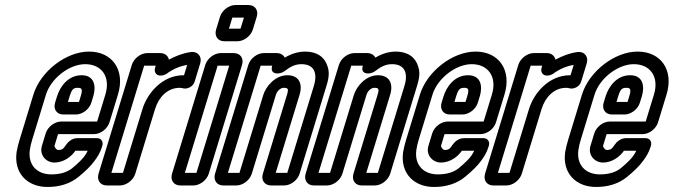

<svg xmlns="http://www.w3.org/2000/svg" viewBox="-20 -712 2677 763"><path d="M161.6 -182 146.7 -133C135 -95 164.2 -66 196.2 -66C232.2 -66 263.2 -89 279.5 -113H328.5C325.4 -106 321.6 -100 316.1 -92C309.1 -82 292.9 -65 267.5 -44C248.9 -29 222.8 -19 183.8 -19C126.8 -19 90.4 -57 98.5 -116C100.7 -130 103.4 -142 107.4 -155L162.7 -336C182.3 -400 254.7 -457 318.7 -457C382.7 -457 420.7 -408 398.7 -336L366 -229H223C197 -229 169.6 -208 161.6 -182ZM415.1 -226 448.7 -336C478.7 -434 426 -507 334 -507C242 -507 140.9 -428 112.7 -336L57.4 -155C52.8 -140 48.9 -124 46 -108C34 -23 89.5 31 168.5 31C215.5 31 258.2 19 293.1 -10C321.1 -33 342.5 -54 356.6 -74C368.5 -90 378.7 -107 384.8 -127L386.7 -133C391.6 -149 381.8 -163 365.8 -163H287.8C265.8 -163 250.2 -148 241.3 -135C233.9 -124 229.5 -116 211.5 -116C203.5 -116 195.4 -129 196.7 -133L210.7 -179H353.7C379.7 -179 407.1 -200 415.1 -226ZM231.6 -257H281.6C307.6 -257 335 -278 342.9 -304L350.6 -329C362.5 -368 356.3 -413 304.3 -413C249.3 -413 217.9 -366 206.6 -329L198.9 -304C191 -278 205.6 -257 231.6 -257ZM289 -363C305 -363 309.5 -358 300.6 -329L293.9 -307H249.9L256.6 -329C265.5 -358 272 -363 289 -363Z M711.3 -413H709.3C624.3 -413 565.3 -341 546.3 -279L468.6 -25H422.6L552.9 -451H598.9L596.7 -444C587.9 -415 615.2 -403 640.8 -418C666.6 -437 693.3 -449 723.8 -454ZM617.2 -501H565.2C539.2 -501 511.8 -480 503.8 -454L371.7 -22C363.8 4 378.4 25 404.4 25H456.4C482.4 25 509.8 4 517.7 -22L596.3 -279C610.4 -325 645 -363 694 -363C703 -363 708.1 -360 716.1 -360C723.1 -360 746.6 -365 753.6 -388L775.6 -460C783.6 -486 767.6 -509 737.4 -505C707.2 -501 677.5 -489 651.2 -475C648.5 -489 636.2 -501 617.2 -501Z M714.6 -25 844.9 -451H890.9L760.6 -25ZM809.7 -22 941.8 -454C949.8 -480 935.2 -501 909.2 -501H857.2C831.2 -501 803.8 -480 795.8 -454L663.7 -22C655.8 4 670.4 25 696.4 25H748.4C774.4 25 801.8 4 809.7 -22ZM889.8 -598 903.3 -642H949.3L935.8 -598ZM984.9 -595 1000.2 -645C1008.1 -671 993.6 -692 967.6 -692H915.6C889.6 -692 862.1 -671 854.2 -645L838.9 -595C831 -569 845.5 -548 871.5 -548H923.5C949.5 -548 977 -569 984.9 -595Z M1227.1 -370 1121.6 -25H1075.6L1170.4 -335C1184.2 -380 1167.3 -413 1122.3 -413C1072.3 -413 1036.2 -367 1026.4 -335L931.6 -25H885.6L1015.9 -451H1061.9L1061.6 -450C1050.6 -414 1091.9 -415 1110.2 -429C1132.4 -446 1151.7 -457 1177.7 -457C1226.7 -457 1243.6 -424 1227.1 -370ZM1080.2 -501H1028.2C1002.2 -501 974.8 -480 966.8 -454L834.7 -22C826.8 4 841.4 25 867.4 25H919.4C945.4 25 972.8 4 980.7 -22L1076.4 -335C1081.3 -351 1095 -363 1107 -363C1124 -363 1128.1 -360 1120.4 -335L1024.7 -22C1016.8 4 1031.4 25 1057.4 25H1109.4C1135.4 25 1162.8 4 1170.7 -22L1277.1 -370C1282.6 -388 1291.8 -418 1282.4 -446C1271.3 -485 1240 -507 1193 -507C1166 -507 1138.6 -499 1111.7 -483C1106.7 -493 1095.2 -501 1080.2 -501Z M1587.1 -370 1481.6 -25H1435.6L1530.4 -335C1544.2 -380 1527.3 -413 1482.3 -413C1432.3 -413 1396.2 -367 1386.4 -335L1291.6 -25H1245.6L1375.9 -451H1421.9L1421.6 -450C1410.6 -414 1451.9 -415 1470.2 -429C1492.4 -446 1511.7 -457 1537.7 -457C1586.7 -457 1603.6 -424 1587.1 -370ZM1440.2 -501H1388.2C1362.2 -501 1334.8 -480 1326.8 -454L1194.7 -22C1186.8 4 1201.4 25 1227.4 25H1279.4C1305.4 25 1332.8 4 1340.7 -22L1436.4 -335C1441.3 -351 1455 -363 1467 -363C1484 -363 1488.1 -360 1480.4 -335L1384.7 -22C1376.8 4 1391.4 25 1417.4 25H1469.4C1495.4 25 1522.8 4 1530.7 -22L1637.1 -370C1642.6 -388 1651.8 -418 1642.4 -446C1631.3 -485 1600 -507 1553 -507C1526 -507 1498.6 -499 1471.7 -483C1466.7 -493 1455.2 -501 1440.2 -501Z M1697.6 -182 1682.7 -133C1671 -95 1700.2 -66 1732.2 -66C1768.2 -66 1799.2 -89 1815.5 -113H1864.5C1861.4 -106 1857.6 -100 1852.1 -92C1845.1 -82 1828.9 -65 1803.5 -44C1784.9 -29 1758.8 -19 1719.8 -19C1662.8 -19 1626.4 -57 1634.5 -116C1636.7 -130 1639.4 -142 1643.4 -155L1698.7 -336C1718.3 -400 1790.7 -457 1854.7 -457C1918.7 -457 1956.7 -408 1934.7 -336L1902 -229H1759C1733 -229 1705.6 -208 1697.6 -182ZM1951.1 -226 1984.7 -336C2014.7 -434 1962 -507 1870 -507C1778 -507 1676.9 -428 1648.7 -336L1593.4 -155C1588.8 -140 1584.9 -124 1582 -108C1570 -23 1625.5 31 1704.5 31C1751.5 31 1794.2 19 1829.1 -10C1857.1 -33 1878.5 -54 1892.6 -74C1904.5 -90 1914.7 -107 1920.8 -127L1922.7 -133C1927.6 -149 1917.8 -163 1901.8 -163H1823.8C1801.8 -163 1786.2 -148 1777.3 -135C1769.9 -124 1765.5 -116 1747.5 -116C1739.5 -116 1731.4 -129 1732.7 -133L1746.7 -179H1889.7C1915.7 -179 1943.1 -200 1951.1 -226ZM1767.6 -257H1817.6C1843.6 -257 1871 -278 1878.9 -304L1886.6 -329C1898.5 -368 1892.3 -413 1840.3 -413C1785.3 -413 1753.9 -366 1742.6 -329L1734.9 -304C1727 -278 1741.6 -257 1767.6 -257ZM1825 -363C1841 -363 1845.5 -358 1836.6 -329L1829.9 -307H1785.9L1792.6 -329C1801.5 -358 1808 -363 1825 -363Z M2247.3 -413H2245.3C2160.3 -413 2101.3 -341 2082.3 -279L2004.6 -25H1958.6L2088.9 -451H2134.9L2132.7 -444C2123.9 -415 2151.2 -403 2176.8 -418C2202.6 -437 2229.3 -449 2259.8 -454ZM2153.2 -501H2101.2C2075.2 -501 2047.8 -480 2039.8 -454L1907.7 -22C1899.8 4 1914.4 25 1940.4 25H1992.4C2018.4 25 2045.8 4 2053.7 -22L2132.3 -279C2146.4 -325 2181 -363 2230 -363C2239 -363 2244.1 -360 2252.1 -360C2259.1 -360 2282.6 -365 2289.6 -388L2311.6 -460C2319.6 -486 2303.6 -509 2273.4 -505C2243.2 -501 2213.5 -489 2187.2 -475C2184.5 -489 2172.2 -501 2153.2 -501Z M2341.6 -182 2326.7 -133C2315 -95 2344.2 -66 2376.2 -66C2412.2 -66 2443.2 -89 2459.5 -113H2508.5C2505.4 -106 2501.6 -100 2496.1 -92C2489.1 -82 2472.9 -65 2447.5 -44C2428.9 -29 2402.8 -19 2363.8 -19C2306.8 -19 2270.4 -57 2278.5 -116C2280.7 -130 2283.4 -142 2287.4 -155L2342.7 -336C2362.3 -400 2434.7 -457 2498.7 -457C2562.7 -457 2600.7 -408 2578.7 -336L2546 -229H2403C2377 -229 2349.6 -208 2341.6 -182ZM2595.1 -226 2628.7 -336C2658.7 -434 2606 -507 2514 -507C2422 -507 2320.9 -428 2292.7 -336L2237.4 -155C2232.8 -140 2228.9 -124 2226 -108C2214 -23 2269.5 31 2348.5 31C2395.5 31 2438.2 19 2473.1 -10C2501.1 -33 2522.5 -54 2536.6 -74C2548.5 -90 2558.7 -107 2564.8 -127L2566.7 -133C2571.6 -149 2561.8 -163 2545.8 -163H2467.8C2445.8 -163 2430.2 -148 2421.3 -135C2413.9 -124 2409.5 -116 2391.5 -116C2383.5 -116 2375.4 -129 2376.7 -133L2390.7 -179H2533.7C2559.7 -179 2587.1 -200 2595.1 -226ZM2411.6 -257H2461.6C2487.6 -257 2515 -278 2522.9 -304L2530.6 -329C2542.5 -368 2536.3 -413 2484.3 -413C2429.3 -413 2397.9 -366 2386.6 -329L2378.9 -304C2371 -278 2385.6 -257 2411.6 -257ZM2469 -363C2485 -363 2489.5 -358 2480.6 -329L2473.9 -307H2429.9L2436.6 -329C2445.5 -358 2452 -363 2469 -363Z"/></svg>

Font: DIN Rundschrift
Style: EngKontKu
Weight: 400
Width: 3
Version: Version 1.027